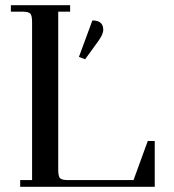

<svg xmlns="http://www.w3.org/2000/svg" viewBox="-20 -722 673 742"><path d="M22 -677V-702H251V-677H205V-66Q205 -41 212 -33.5Q219 -26 244 -26H496L551 -177H578V0H58V-26H104V-637Q104 -662 97 -669.5Q90 -677 65 -677ZM285 -502 337 -643Q379 -643 379 -607Q379 -589 359 -562L309 -493Z"/></svg>

Font: Dihjauti
Style: Bold
Weight: 700
Designer: T. Christopher White
Version: Version 3.0.0